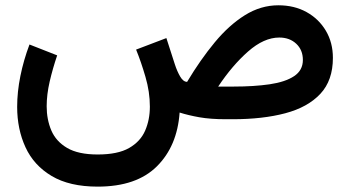

<svg xmlns="http://www.w3.org/2000/svg" viewBox="-20 -444 1303 715"><path d="M343.8 251Q238.8 251 172.4 211.4Q106 171.9 75 104.5Q43.9 37.1 43.9 -45.9Q43.9 -101.6 55.9 -160.9Q67.9 -220.2 89.8 -278.3L192.9 -237.8Q176.3 -189 165 -140.4Q153.8 -91.8 153.8 -48.3Q153.8 1 171.1 41.7Q188.5 82.5 230 106.9Q271.5 131.3 343.8 131.3Q418.5 131.3 460.7 107.2Q502.9 83 520.5 42.5Q538.1 2 538.1 -46.9Q538.1 -101.6 521.7 -157.7Q505.4 -213.9 486.8 -259.3L599.6 -302.2L630.9 -205.1Q639.6 -178.2 651.1 -158.7Q662.6 -139.2 676.8 -139.2Q726.6 -222.2 779.8 -286.4Q833 -350.6 892.1 -387.5Q951.2 -424.3 1016.6 -424.3Q1076.2 -424.3 1121.8 -398.9Q1167.5 -373.5 1193.6 -329.3Q1219.7 -285.2 1219.7 -228.5Q1219.7 -144.5 1172.9 -94.5Q1126 -44.4 1042.2 -22.2Q958.5 0 846.7 0H820.8Q763.7 0 722.4 -7.3Q681.2 -14.6 648.9 -24.9Q640.1 100.1 564.2 175.5Q488.3 251 343.8 251ZM1020 -304.2Q962.9 -304.2 903.8 -252.2Q844.7 -200.2 792.5 -121.6H849.6Q925.8 -121.6 984.1 -130.1Q1042.5 -138.7 1075.2 -160.4Q1107.9 -182.1 1107.9 -220.7Q1107.9 -257.8 1083.3 -281Q1058.6 -304.2 1020 -304.2Z"/></svg>

Font: Vazirmatn RD UI SemiBold
Style: Regular
Weight: 600
Designer: Saber Rastikerdar
Foundry: Saber Rastikerdar
Version: Version 33.003